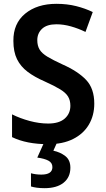

<svg xmlns="http://www.w3.org/2000/svg" viewBox="-20 -744 552 1004"><path d="M473 -202Q473 -140 444.5 -92Q416 -44 362 -17Q308 10 232 10Q119 10 43 -27V-146Q85 -125 135 -111.5Q185 -98 232 -98Q289 -98 318.5 -124Q348 -150 348 -191Q348 -219 336 -239Q324 -259 294.5 -277Q265 -295 214 -318Q161 -341 124.5 -368.5Q88 -396 69 -434.5Q50 -473 50 -530Q49 -621 111.5 -672.5Q174 -724 275 -724Q331 -724 378.5 -712Q426 -700 465 -681L427 -577Q390 -595 351 -606Q312 -617 275 -617Q225 -617 200 -593.5Q175 -570 175 -534Q175 -505 187 -485Q199 -465 228 -447.5Q257 -430 307 -407Q388 -371 430.5 -326Q473 -281 473 -202ZM348 133Q348 183 312.5 211.5Q277 240 213 240Q191 240 172.5 237.5Q154 235 142 231V162Q167 169 196 169Q254 169 254 130Q254 107 233 96Q212 85 175 80L211 0H279L259 44Q296 52 322 72.5Q348 93 348 133Z"/></svg>

Font: Noto Sans Lao UI SemCond SemBd
Style: Regular
Weight: 600
Width: 4
Designer: Monotype Design Team
Foundry: Monotype Imaging Inc.
Version: Version 2.000; ttfautohint (v1.8.4.7-5d5b)